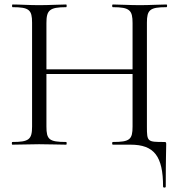

<svg xmlns="http://www.w3.org/2000/svg" viewBox="-20 -645 799 856"><path d="M123 -544V-81C123 -23 109 -12 35 -12C32 -12 32 0 35 0L154 -2C203 -2 242 0 275 0C278 0 278 -12 275 -12C199 -12 187 -23 187 -81V-315H571V-81C571 -23 559 -12 483 -12C479 -12 479 0 483 0H562C667 0 707 51 707 187C707 193 719 193 719 187C719 52 721 28 721 0C721 -11 721 -12 711 -12C637 -12 635 -13 635 -81V-544C635 -601 648 -613 722 -613C726 -613 726 -625 722 -625C691 -625 648 -622 604 -622C555 -622 515 -625 483 -625C479 -625 479 -613 483 -613C559 -613 571 -599 571 -542V-336H187V-542C187 -599 200 -613 275 -613C278 -613 278 -625 275 -625C243 -625 203 -622 154 -622C110 -622 69 -625 36 -625C33 -625 33 -613 36 -613C110 -613 123 -601 123 -544Z"/></svg>

Font: Cormorant Garamond
Style: Regular
Weight: 400
Designer: Christian Thalmann (Catharsis Fonts)
Foundry: Catharsis Fonts
Version: Version 4.002;Glyphs 3.4 (3410)